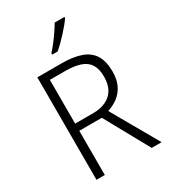

<svg xmlns="http://www.w3.org/2000/svg" viewBox="-226 -1054 1020 1159"><g transform="rotate(-30 283.5 -474.0)"><path d="M263 -714Q344 -714 398 -694.5Q452 -675 478.5 -632Q505 -589 505 -518Q505 -463 486.5 -424.5Q468 -386 436 -361.5Q404 -337 363 -324L548 0H479L309 -308H152V0H94V-714ZM258 -663H152V-358H276Q330 -358 368 -376.5Q406 -395 425.5 -430Q445 -465 445 -516Q445 -571 424.5 -603Q404 -635 362.5 -649Q321 -663 258 -663ZM418 -940Q407 -924 391 -904.5Q375 -885 356 -864Q337 -843 317 -823.5Q297 -804 279 -788H240V-797Q258 -817 279 -844Q300 -871 319 -899Q338 -927 350 -948H418Z"/></g></svg>

Font: Noto Sans Display Light
Style: Regular
Weight: 300
Designer: Monotype Design Team
Foundry: Monotype Imaging Inc.
Version: Version 2.003